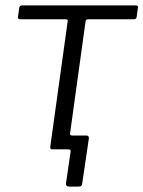

<svg xmlns="http://www.w3.org/2000/svg" viewBox="-20 -550 528 707"><path d="M235 137Q222 137 223 125L240 8Q241 0 232 0H188L195 -51H236L238 -60Q237 -51 245 -51H298Q309 -51 307 -39L283 124Q282 131 279.5 134Q277 137 270 137ZM472 -479H304Q296 -479 295 -471L231 -8Q230 0 221 0H172Q164 0 165 -9L229 -470Q230 -475 228.5 -477Q227 -479 222 -479H54Q46 -479 46 -487L51 -522Q53 -530 61 -530H480Q490 -530 488 -522L483 -487Q482 -479 472 -479Z"/></svg>

Font: Libre Franklin Light
Style: Italic
Weight: 300
Italic angle: -8°
Designer: Pablo Impallari, Rodrigo Fuenzalida, Nhung Nguyen
Foundry: Impallari Type
Version: Version 3.000